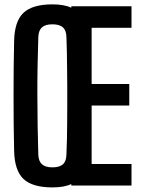

<svg xmlns="http://www.w3.org/2000/svg" viewBox="-20 -828 629 857"><path d="M214 8.5Q124 8.5 84.2 -29.8Q44.5 -68 43 -157Q41.5 -217 41 -278Q40.5 -339 40.5 -400.2Q40.5 -461.5 41 -522.2Q41.5 -583 43 -643.5Q44.5 -732 84.2 -770.2Q124 -808.5 214 -808.5Q267 -808.5 298 -793.5L298.5 -800H567V-704H389V-453H557V-357H389V-96H567V0H298.5L298 -6.5Q267 8.5 214 8.5ZM214 -81Q246 -81 261 -94.8Q276 -108.5 276.5 -138Q278 -169 278.8 -204.8Q279.5 -240.5 279.8 -279.2Q280 -318 280.2 -358.2Q280.5 -398.5 280.2 -439Q280 -479.5 279.5 -518.5Q279 -557.5 278.5 -594Q278 -630.5 276.5 -662.5Q276 -692 260.8 -705.8Q245.5 -719.5 214 -719.5Q182.5 -719.5 167.2 -705.8Q152 -692 151 -662.5Q149 -601.5 147.8 -535.5Q146.5 -469.5 146.8 -401.5Q147 -333.5 148 -266.8Q149 -200 151 -138Q152 -108.5 167.2 -94.8Q182.5 -81 214 -81Z"/></svg>

Font: Big Shoulders Display Thin
Style: Bold
Weight: 700
Version: Version 2.002